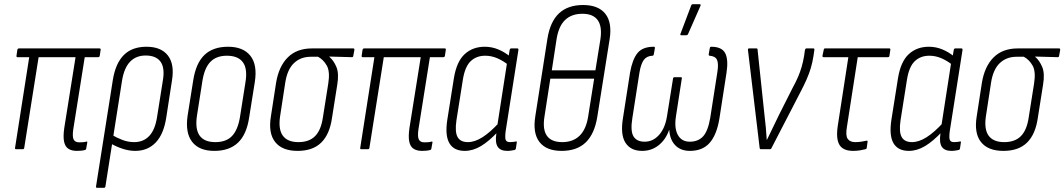

<svg xmlns="http://www.w3.org/2000/svg" viewBox="-20 -715 5100 920"><path d="M348 8Q324 8 308 -2Q292 -12 287 -36.5Q282 -61 288 -102L342 -441H165L96 -6Q95 0 89 0H57Q51 0 52 -6L120 -441H64Q58 -441 59 -448L63 -475Q64 -483 71 -483H457Q464 -483 462 -475L458 -448Q457 -441 450 -441H386L331 -95Q326 -60 333 -46.5Q340 -33 359 -33Q367 -33 375.5 -33.5Q384 -34 392 -36Q400 -39 398 -31L393 -3Q392 3 386 4Q379 6 369.5 7Q360 8 348 8Z M446 185Q439 185 440 179L521 -334Q534 -412 573.5 -451.5Q613 -491 682 -491Q752 -491 784.5 -449Q817 -407 804 -329L777 -154Q765 -73 726.5 -32.5Q688 8 628 8Q598 8 566.5 -2.5Q535 -13 508 -29L514 -70Q539 -55 566.5 -44.5Q594 -34 623 -34Q668 -34 696 -64.5Q724 -95 733 -157L760 -327Q771 -389 749.5 -419Q728 -449 678 -449Q632 -449 603.5 -419.5Q575 -390 565 -330L485 179Q484 185 477 185Z M1007 8Q934 8 900.5 -35.5Q867 -79 879 -161L906 -331Q919 -413 960 -452Q1001 -491 1073 -491Q1145 -491 1179.5 -448Q1214 -405 1201 -322L1174 -153Q1162 -71 1120.5 -31.5Q1079 8 1007 8ZM1012 -34Q1064 -34 1092 -63.5Q1120 -93 1130 -155L1156 -320Q1167 -385 1144 -416.5Q1121 -448 1067 -448Q1017 -448 988.5 -419Q960 -390 950 -328L924 -162Q914 -98 936 -66Q958 -34 1012 -34Z M1406 8Q1332 8 1298.5 -34.5Q1265 -77 1278 -157L1303 -319Q1316 -397 1359 -440Q1402 -483 1475 -483H1673Q1679 -483 1678 -475L1673 -448Q1672 -441 1667 -441L1558 -444V-443Q1579 -425 1592 -394Q1605 -363 1596 -309L1571 -151Q1560 -72 1519.5 -32Q1479 8 1406 8ZM1410 -34Q1461 -34 1489.5 -62.5Q1518 -91 1527 -151L1553 -315Q1562 -372 1546 -400.5Q1530 -429 1504 -443H1469Q1421 -443 1389 -413Q1357 -383 1347 -320L1322 -157Q1313 -95 1335.5 -64.5Q1358 -34 1410 -34Z M2002 8Q1978 8 1962 -2Q1946 -12 1941 -36.5Q1936 -61 1942 -102L1996 -441H1819L1750 -6Q1749 0 1743 0H1711Q1705 0 1706 -6L1774 -441H1718Q1712 -441 1713 -448L1717 -475Q1718 -483 1725 -483H2111Q2118 -483 2116 -475L2112 -448Q2111 -441 2104 -441H2040L1985 -95Q1980 -60 1987 -46.5Q1994 -33 2013 -33Q2021 -33 2029.5 -33.5Q2038 -34 2046 -36Q2054 -39 2052 -31L2047 -3Q2046 3 2040 4Q2033 6 2023.5 7Q2014 8 2002 8Z M2207 8Q2155 8 2133.5 -28.5Q2112 -65 2123 -139L2155 -341Q2168 -420 2206.5 -455.5Q2245 -491 2303 -491Q2337 -491 2368 -478Q2399 -465 2424 -444L2417 -403Q2389 -425 2361.5 -436.5Q2334 -448 2305 -448Q2263 -448 2235.5 -422Q2208 -396 2198 -334L2167 -138Q2159 -83 2172.5 -58.5Q2186 -34 2222 -34Q2255 -34 2292 -57.5Q2329 -81 2372 -128L2367 -85Q2323 -38 2284.5 -15Q2246 8 2207 8ZM2411 8Q2378 8 2365 -11.5Q2352 -31 2358 -73L2362 -96V-107L2410 -417L2415 -434L2422 -475Q2424 -483 2429 -483H2459Q2465 -483 2464 -475L2403 -87Q2399 -56 2403 -45Q2407 -34 2424 -34Q2432 -34 2439 -35Q2446 -36 2452 -37Q2458 -39 2456 -31L2452 -4Q2451 3 2444 4Q2438 5 2429.5 6.5Q2421 8 2411 8Z M2671 8Q2598 8 2565 -34.5Q2532 -77 2545 -158L2603 -529Q2616 -611 2658.5 -651Q2701 -691 2774 -691Q2847 -691 2880.5 -649Q2914 -607 2901 -526L2842 -155Q2829 -74 2787 -33Q2745 8 2671 8ZM2674 -34Q2725 -34 2756.5 -64Q2788 -94 2798 -155L2827 -338H2617L2589 -157Q2579 -95 2600.5 -64.5Q2622 -34 2674 -34ZM2624 -378H2833L2857 -527Q2866 -588 2844 -618.5Q2822 -649 2771 -649Q2719 -649 2688 -619.5Q2657 -590 2647 -528Z M3057 8Q3002 8 2977 -31Q2952 -70 2965 -149L2999 -367Q3010 -430 3034.5 -460.5Q3059 -491 3113 -491Q3119 -491 3118 -484L3113 -456Q3112 -448 3107 -448Q3079 -447 3065 -428Q3051 -409 3044 -367L3010 -149Q3000 -87 3015.5 -61.5Q3031 -36 3069 -36Q3109 -36 3138 -68.5Q3167 -101 3176 -158L3205 -339Q3206 -345 3212 -345H3242Q3249 -345 3247 -339L3219 -158Q3210 -101 3228 -68.5Q3246 -36 3285 -36Q3325 -36 3348.5 -61Q3372 -86 3383 -149L3417 -367Q3424 -409 3416 -427.5Q3408 -446 3380 -448Q3375 -449 3376 -456L3381 -484Q3382 -491 3388 -491Q3439 -491 3455 -460Q3471 -429 3461 -365L3427 -146Q3414 -68 3380 -30Q3346 8 3286 8Q3242 8 3216 -18.5Q3190 -45 3187 -92H3186Q3170 -46 3136 -19Q3102 8 3057 8ZM3244 -546Q3241 -546 3240 -548.5Q3239 -551 3241 -554L3292 -689Q3293 -692 3295 -693.5Q3297 -695 3302 -695H3332Q3336 -695 3337 -692.5Q3338 -690 3336 -686L3277 -552Q3275 -546 3266 -546Z M3626 0Q3621 0 3620 -6L3564 -475Q3563 -483 3569 -483H3605Q3610 -483 3610 -477L3643 -165Q3647 -134 3649.5 -105Q3652 -76 3654 -45H3655Q3670 -76 3684.5 -106Q3699 -136 3714 -167L3777 -292Q3794 -323 3804 -346.5Q3814 -370 3821 -394Q3828 -418 3833 -447L3837 -475Q3839 -483 3844 -483H3877Q3884 -483 3882 -475L3878 -447Q3873 -415 3865 -388.5Q3857 -362 3845 -334.5Q3833 -307 3814 -271L3676 -4Q3674 0 3670 0Z M4068 8Q4037 8 4018.5 -4Q4000 -16 3994 -42.5Q3988 -69 3994 -110L4045 -441H3927Q3920 -441 3921 -448L3927 -476Q3928 -483 3933 -483H4241Q4248 -483 4246 -475L4242 -448Q4241 -441 4235 -441H4090L4038 -106Q4031 -65 4042 -49.5Q4053 -34 4078 -34Q4092 -34 4106 -36Q4120 -38 4133 -41Q4138 -42 4137 -35L4133 -6Q4133 -2 4127 0Q4116 3 4100.5 5.5Q4085 8 4068 8Z M4335 8Q4283 8 4261.5 -28.5Q4240 -65 4251 -139L4283 -341Q4296 -420 4334.5 -455.5Q4373 -491 4431 -491Q4465 -491 4496 -478Q4527 -465 4552 -444L4545 -403Q4517 -425 4489.5 -436.5Q4462 -448 4433 -448Q4391 -448 4363.5 -422Q4336 -396 4326 -334L4295 -138Q4287 -83 4300.5 -58.5Q4314 -34 4350 -34Q4383 -34 4420 -57.5Q4457 -81 4500 -128L4495 -85Q4451 -38 4412.5 -15Q4374 8 4335 8ZM4539 8Q4506 8 4493 -11.5Q4480 -31 4486 -73L4490 -96V-107L4538 -417L4543 -434L4550 -475Q4552 -483 4557 -483H4587Q4593 -483 4592 -475L4531 -87Q4527 -56 4531 -45Q4535 -34 4552 -34Q4560 -34 4567 -35Q4574 -36 4580 -37Q4586 -39 4584 -31L4580 -4Q4579 3 4572 4Q4566 5 4557.5 6.5Q4549 8 4539 8Z M4788 8Q4714 8 4680.5 -34.5Q4647 -77 4660 -157L4685 -319Q4698 -397 4741 -440Q4784 -483 4857 -483H5055Q5061 -483 5060 -475L5055 -448Q5054 -441 5049 -441L4940 -444V-443Q4961 -425 4974 -394Q4987 -363 4978 -309L4953 -151Q4942 -72 4901.5 -32Q4861 8 4788 8ZM4792 -34Q4843 -34 4871.5 -62.5Q4900 -91 4909 -151L4935 -315Q4944 -372 4928 -400.5Q4912 -429 4886 -443H4851Q4803 -443 4771 -413Q4739 -383 4729 -320L4704 -157Q4695 -95 4717.5 -64.5Q4740 -34 4792 -34Z"/></svg>

Font: Sofia Sans Condensed Light
Style: Italic
Weight: 300
Italic angle: -9°
Version: Version 4.100